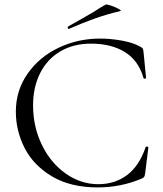

<svg xmlns="http://www.w3.org/2000/svg" viewBox="-20 -804 709 836"><path d="M590 -601Q599 -597 601.5 -592.5Q604 -588 605 -577L616 -465Q616 -462 611 -461.5Q606 -461 605 -464Q583 -541 523.5 -577.5Q464 -614 376 -614Q300 -614 243 -580.5Q186 -547 155 -486Q124 -425 124 -345Q124 -252 162.5 -173Q201 -94 266.5 -48Q332 -2 408 -2Q480 -2 533 -41.5Q586 -81 614 -163Q614 -166 618 -166Q621 -166 623.5 -165Q626 -164 626 -162L612 -49Q610 -37 607.5 -33.5Q605 -30 596 -26Q506 12 406 12Q286 12 205.5 -36.5Q125 -85 87 -160Q49 -235 49 -318Q49 -410 100 -483Q151 -556 235 -596Q319 -636 415 -636Q463 -636 512 -627Q561 -618 590 -601ZM280 -678Q276 -678 275 -682.5Q274 -687 277 -689Q310 -707 386 -751Q404 -763 417.5 -771Q431 -779 440 -784Q444 -786 463.5 -779.5Q483 -773 497 -765Q511 -757 504 -756Q442 -741 390.5 -722.5Q339 -704 282 -679Z"/></svg>

Font: Cormorant Unicase
Style: Regular
Weight: 400
Designer: Christian Thalmann (Catharsis Fonts)
Foundry: Catharsis Fonts
Version: Version 4.000